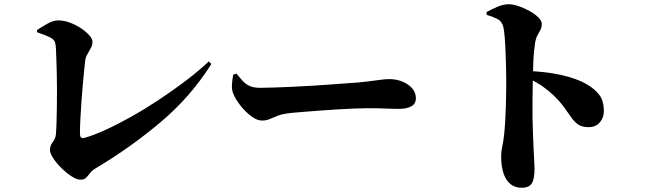

<svg xmlns="http://www.w3.org/2000/svg" viewBox="-20 -826 3040 903"><path d="M357 19Q341 19 317 3.5Q293 -12 269.5 -35Q246 -58 230.5 -81.5Q215 -105 215 -121Q215 -141 228.5 -158.5Q242 -176 243 -195Q245 -220 246 -254.5Q247 -289 247.5 -328Q248 -367 248 -407Q248 -447 247 -483.5Q246 -520 245 -550Q244 -580 243 -599Q242 -620 237 -631Q232 -642 214 -651Q196 -660 155 -674L154 -685Q174 -698 202 -714Q230 -730 254 -730Q281 -730 309 -719.5Q337 -709 361 -693Q385 -677 400 -660Q415 -643 415 -630Q415 -615 407.5 -600.5Q400 -586 391.5 -572Q383 -558 381 -543Q379 -528 376 -497.5Q373 -467 369.5 -428Q366 -389 363 -347Q360 -305 358 -266Q356 -227 356 -197Q356 -173 375 -177Q416 -188 472.5 -213.5Q529 -239 593.5 -275Q658 -311 724 -354.5Q790 -398 851.5 -444.5Q913 -491 962 -537L974 -525Q877 -371 736 -252Q595 -133 434 -37Q413 -25 403.5 -12Q394 1 385 10Q376 19 357 19Z M1212 -259Q1189 -259 1161.5 -279.5Q1134 -300 1110.5 -330Q1087 -360 1076 -388Q1069 -407 1071 -431Q1073 -455 1077 -475L1092 -480Q1109 -459 1123 -444Q1137 -429 1155.5 -421Q1174 -413 1203 -413Q1232 -413 1272.5 -414.5Q1313 -416 1359 -418Q1405 -420 1451.5 -423Q1498 -426 1540 -429Q1582 -432 1614.5 -434.5Q1647 -437 1664 -438Q1714 -443 1752.5 -448.5Q1791 -454 1809 -454Q1845 -454 1873.5 -442Q1902 -430 1919 -410Q1936 -390 1936 -364Q1936 -338 1914.5 -326Q1893 -314 1858 -314Q1827 -314 1794.5 -315.5Q1762 -317 1705 -317Q1680 -317 1644.5 -315.5Q1609 -314 1567.5 -311.5Q1526 -309 1485.5 -306Q1445 -303 1409.5 -300Q1374 -297 1351 -295Q1311 -291 1288.5 -282.5Q1266 -274 1249.5 -266.5Q1233 -259 1212 -259Z M2433 57Q2402 57 2380.5 39.5Q2359 22 2348 -11Q2337 -44 2337 -91Q2337 -113 2342 -135.5Q2347 -158 2351 -193Q2354 -221 2356 -255.5Q2358 -290 2359 -325Q2360 -360 2360.5 -390Q2361 -420 2361 -439Q2361 -471 2360 -509.5Q2359 -548 2357.5 -585.5Q2356 -623 2353.5 -653.5Q2351 -684 2347 -700Q2341 -726 2318 -737.5Q2295 -749 2269 -756L2268 -769Q2291 -782 2319 -794Q2347 -806 2373 -806Q2393 -806 2419.5 -797Q2446 -788 2471 -774Q2496 -760 2512 -744Q2528 -728 2528 -714Q2528 -697 2521.5 -685Q2515 -673 2508 -660.5Q2501 -648 2497 -628Q2494 -608 2491.5 -582.5Q2489 -557 2488 -525Q2487 -493 2486 -455Q2485 -404 2484.5 -359Q2484 -314 2484.5 -274Q2485 -234 2486.5 -200Q2488 -166 2489 -137Q2491 -96 2492.5 -69.5Q2494 -43 2494 -34Q2494 15 2481.5 36Q2469 57 2433 57ZM2748 -228Q2718 -228 2700.5 -239.5Q2683 -251 2668.5 -271.5Q2654 -292 2634.5 -319.5Q2615 -347 2583 -378Q2561 -399 2533 -419Q2505 -439 2458 -461V-492Q2544 -490 2618.5 -473.5Q2693 -457 2739 -430Q2777 -408 2798.5 -380Q2820 -352 2820 -303Q2820 -273 2801 -250.5Q2782 -228 2748 -228Z"/></svg>

Font: Noto Serif JP Black
Style: Regular
Weight: 900
Designer: Ryoko NISHIZUKA 西塚涼子 (kana & ideographs); Frank Grießhammer (Latin, Greek & Cyrillic); Wenlong ZHANG 张文龙 (bopomofo); San
Foundry: Adobe
Version: Version 2.003-H1;hotconv 1.1.1;makeotfexe 2.6.0